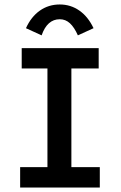

<svg xmlns="http://www.w3.org/2000/svg" viewBox="-20 -838 540 858"><path d="M70 0V-91H192V-532H77V-623H421V-532H299V-91H426V0ZM166 -680 96 -712Q119 -763 158 -790.5Q197 -818 247 -818Q296 -818 335 -790.5Q374 -763 398 -712L328 -680Q312 -716 292.5 -734Q273 -752 247 -752Q191 -752 166 -680Z"/></svg>

Font: Inconsolata
Style: Bold
Weight: 700
Monospace: yes
Designer: Raph Levien, Cyreal, Brenton Simpson
Foundry: Raph Levien, Cyreal, Google
Version: Version 3.100; ttfautohint (v1.8.4.7-5d5b)